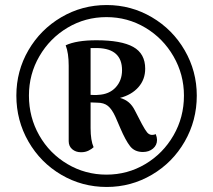

<svg xmlns="http://www.w3.org/2000/svg" viewBox="-20 -731 847 763"><path d="M762 -351Q762 -252 714 -168.5Q666 -85 583.5 -36.5Q501 12 404 12Q306 12 223.5 -36.5Q141 -85 93 -168.5Q45 -252 45 -351Q45 -449 93 -531.5Q141 -614 223.5 -662.5Q306 -711 404 -711Q501 -711 583.5 -662.5Q666 -614 714 -531Q762 -448 762 -351ZM711 -351Q711 -435 669.5 -507Q628 -579 557.5 -621Q487 -663 403 -663Q319 -663 248.5 -621Q178 -579 136.5 -507.5Q95 -436 95 -351Q95 -265 136 -193Q177 -121 248 -79Q319 -37 403 -37Q487 -37 557.5 -79Q628 -121 669.5 -193Q711 -265 711 -351ZM586 -195Q592 -195 599 -198Q604 -185 604 -175Q604 -154 588 -140.5Q572 -127 548 -127Q515 -127 497 -150Q479 -173 458 -222L439 -266Q425 -297 409 -310Q393 -323 366 -323L340 -324V-222Q340 -173 352 -146Q345 -139 332 -132.5Q319 -126 302 -126Q281 -126 267 -138Q253 -150 253 -170V-470Q253 -520 241 -551Q284 -571 363 -571Q462 -571 509.5 -544.5Q557 -518 557 -458Q557 -415 530 -384.5Q503 -354 457 -342Q478 -336 492 -324Q506 -312 516 -292L544 -238Q557 -214 564.5 -205Q572 -196 582 -195ZM370 -354Q414 -356 439.5 -383.5Q465 -411 465 -452Q465 -537 369 -540H340V-354Q344 -354 353.5 -353.5Q363 -353 370 -354Z"/></svg>

Font: Arima Madurai Black
Style: Regular
Weight: 900
Designer: Joana Correia and Natanael Gama
Foundry: NDISCOVER
Version: Version 1.019